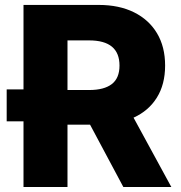

<svg xmlns="http://www.w3.org/2000/svg" viewBox="-20 -747 725 767"><path d="M73.9 0V-262.4H6.7V-389.9H73.9V-727.3H374.3Q456 -727.3 515.4 -697.8Q574.9 -668.3 607.2 -614.2Q639.6 -560 639.6 -485.1Q639.6 -409.8 606.5 -356.9Q573.5 -304 513.5 -277L664.4 0H472.7L339.8 -248.9H249.6V0ZM249.6 -387.4H336.3Q395.6 -387.4 426.5 -411Q457.4 -434.7 457.4 -485.1Q457.4 -585.6 336.3 -585.6H249.6Z"/></svg>

Font: Inter UI Extra Bold
Style: Regular
Weight: 800
Designer: Rasmus Andersson
Foundry: rsms
Version: 3.2;8d6f07862